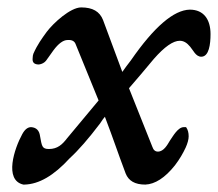

<svg xmlns="http://www.w3.org/2000/svg" viewBox="-20 -468 588 518"><path d="M548 -376C548 -415 530 -442 492 -442C449 -441 396 -396 333 -305C324 -293 316 -283 310 -274L258 -414C249 -437 230 -448 199 -448C170 -448 124 -406 106 -382C93 -364 81 -348 70 -323C69 -320 68 -316 68 -310C67 -299 73 -294 85 -294C93 -295 100 -299 104 -304C111 -313 115 -320 124 -332C138 -351 151 -360 162 -360C174 -361 181 -357 184 -349L246 -197L161 -95C148 -78 135 -66 112 -66C93 -66 93 -74 88 -101C86 -116 78 -124 64 -125C55 -125 47 -119 40 -106C19 -68 -10 18 43 30H46C85 29 125 6 168 -41C192 -63 219 -94 250 -135C256 -144 260 -150 263 -153C287 -90 296 -61 319 0C327 20 344 30 372 30C398 29 425 12 452 -22C465 -39 474 -55 481 -70C486 -81 489 -92 489 -100C489 -110 487 -118 482 -125H476C460 -125 447 -101 438 -88C432 -78 422 -59 406 -59C399 -59 394 -63 391 -72L328 -230C349 -254 370 -279 395 -309C424 -342 447 -358 465 -358C475 -358 484 -353 493 -342C501 -333 508 -315 523 -315C544 -315 548 -349 548 -376Z"/></svg>

Font: fbb
Style: Bold Italic
Weight: 700
Italic angle: -12°
Designer: David J. Perry, Michael Sharpe
Version: Version 0.991